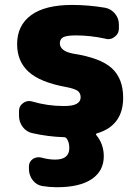

<svg xmlns="http://www.w3.org/2000/svg" viewBox="-20 -578 572 794"><path d="M214.8 196.3Q185.5 196.3 155.3 191.4Q130.9 187.5 115.2 167Q99.6 146.5 99.6 120.1V110.4Q99.6 90.8 116.2 79.1Q127.9 72.3 139.6 72.3Q146.5 72.3 153.3 74.2Q181.6 82 208 82Q266.6 82 266.6 34.2Q266.6 9.8 255.9 -4.9Q252 -10.7 244.1 -10.7Q178.7 -12.7 114.3 -27.3Q89.8 -32.2 74.2 -52.7Q58.6 -73.2 58.6 -99.6V-119.1Q58.6 -139.6 75.2 -151.4Q86.9 -160.2 100.6 -160.2Q106.4 -160.2 113.3 -158.2Q176.8 -139.6 242.2 -139.6Q245.1 -139.6 247.1 -139.6Q313.5 -139.6 313.5 -175.8Q313.5 -192.4 301.8 -201.7Q290 -210.9 254.9 -217.8Q146.5 -237.3 98.6 -280.8Q50.8 -324.2 50.8 -395.5Q50.8 -472.7 108.4 -515.1Q166 -557.6 278.3 -557.6Q345.7 -557.6 415 -545.9Q439.5 -541 455.6 -521.5Q471.7 -502 471.7 -476.6V-460Q471.7 -438.5 454.1 -425.8Q442.4 -416 427.7 -416Q421.9 -416 416 -418Q353.5 -431.6 293.9 -431.6Q254.9 -431.6 241.2 -423.8Q227.5 -416 227.5 -399.4Q227.5 -367.2 281.2 -356.4Q395.5 -338.9 442.4 -295.9Q489.3 -252.9 489.3 -173.8Q489.3 -58.6 380.9 -26.4Q374 -24.4 378.9 -18.6Q409.2 18.6 409.2 68.4Q409.2 128.9 359.4 162.6Q309.6 196.3 214.8 196.3Z"/></svg>

Font: Gen Jyuu Gothic Heavy
Style: Bold
Weight: 900
Designer: [Source Han Sans]
Ryoko NISHIZUKA  (kana & ideographs); Paul D. Hunt (Latin, Greek & Cyrillic); Wenlong ZHANG  (bopomofo
Version: Version 1.002.20150607